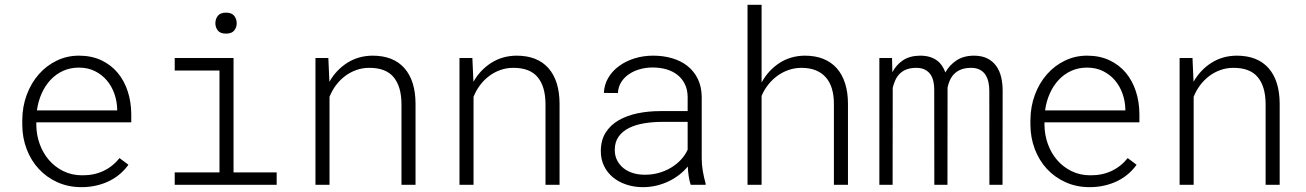

<svg xmlns="http://www.w3.org/2000/svg" viewBox="-20 -770 5441 800"><path d="M319.8 9.8Q264.6 9.8 219.2 -10.7Q173.8 -31.2 141.4 -66.4Q108.9 -101.6 91.1 -148.7Q73.2 -195.8 72.8 -249V-270Q73.2 -326.7 91.6 -375.5Q109.9 -424.3 141.6 -460.4Q173.3 -496.6 216.3 -517.3Q259.3 -538.1 308.6 -538.1Q361.3 -538.1 401.9 -519Q442.4 -500 470 -467Q497.6 -434.1 512 -390.1Q526.4 -346.2 526.9 -295.9V-260.3H131.3V-249Q131.8 -207.5 145.5 -169.7Q159.2 -131.8 184.1 -103Q209 -74.2 244.1 -56.9Q279.3 -39.6 322.3 -39.6Q371.1 -39.1 410.6 -57.6Q450.2 -76.2 478 -111.3L515.1 -83.5Q500.5 -63 480.5 -45.7Q460.4 -28.3 435.8 -16.1Q411.1 -3.9 381.8 2.9Q352.5 9.8 319.8 9.8ZM308.6 -488.3Q272.9 -488.3 243.2 -474.9Q213.4 -461.4 190.9 -437.5Q168.5 -413.6 153.8 -381.1Q139.2 -348.6 133.8 -310.1H468.3V-316.4Q467.3 -349.1 456.3 -380.1Q445.3 -411.1 425 -435.1Q404.8 -459 375.5 -473.6Q346.2 -488.3 308.6 -488.3Z M708 -528.3H953.1V-51.8H1132.8V0H708V-51.8H894.5V-476.1H708ZM877.4 -672.9Q877.4 -690.9 887.7 -704.1Q897.9 -717.3 921.9 -717.3Q945.3 -717.3 955.8 -704.1Q966.3 -690.9 966.3 -672.9Q966.3 -655.8 955.8 -642.8Q945.3 -629.9 921.9 -629.9Q897.9 -629.9 887.7 -642.8Q877.4 -655.8 877.4 -672.9Z M1348.1 -528.3 1352.5 -429.2Q1380.4 -478.5 1426.8 -508.1Q1473.1 -537.6 1532.2 -538.1Q1619.1 -538.1 1665 -486.1Q1710.9 -434.1 1711.4 -338.4V0H1652.8V-337.4Q1652.3 -410.2 1619.6 -449Q1586.9 -487.8 1518.1 -487.3Q1489.7 -487.3 1464.1 -478Q1438.5 -468.8 1417.2 -452.6Q1396 -436.5 1379.6 -414.6Q1363.3 -392.6 1353 -366.7V0H1294.4V-528.3Z M1948.2 -528.3 1952.6 -429.2Q1980.5 -478.5 2026.9 -508.1Q2073.2 -537.6 2132.3 -538.1Q2219.2 -538.1 2265.1 -486.1Q2311 -434.1 2311.5 -338.4V0H2252.9V-337.4Q2252.4 -410.2 2219.7 -449Q2187 -487.8 2118.2 -487.3Q2089.8 -487.3 2064.2 -478Q2038.6 -468.8 2017.3 -452.6Q1996.1 -436.5 1979.7 -414.6Q1963.4 -392.6 1953.1 -366.7V0H1894.5V-528.3Z M2857.9 0Q2852.5 -16.1 2849.6 -35.9Q2846.7 -55.7 2845.7 -76.2Q2830.6 -57.6 2810.5 -42Q2790.5 -26.4 2766.8 -14.9Q2743.2 -3.4 2715.8 3.2Q2688.5 9.8 2658.7 9.8Q2621.6 9.8 2589.6 -1Q2557.6 -11.7 2533.9 -31.2Q2510.3 -50.8 2496.8 -78.4Q2483.4 -106 2483.4 -140.1Q2483.4 -185.5 2503.4 -217.3Q2523.4 -249 2557.6 -268.8Q2591.8 -288.6 2636.7 -297.9Q2681.6 -307.1 2731 -307.1H2845.2V-367.2Q2844.7 -397 2833.5 -419.7Q2822.3 -442.4 2803 -457.8Q2783.7 -473.1 2757.1 -481Q2730.5 -488.8 2699.2 -488.8Q2670.9 -488.8 2645.3 -481.4Q2619.6 -474.1 2599.9 -460.4Q2580.1 -446.8 2567.9 -427Q2555.7 -407.2 2554.7 -382.3L2496.1 -382.8Q2497.6 -416.5 2513.9 -444.8Q2530.3 -473.1 2558.1 -493.9Q2585.9 -514.6 2622.8 -526.4Q2659.7 -538.1 2701.7 -538.1Q2743.7 -538.1 2780.5 -527.3Q2817.4 -516.6 2844.5 -495.1Q2871.6 -473.6 2887.5 -441.4Q2903.3 -409.2 2903.8 -366.2V-110.4Q2903.8 -84 2908.4 -57.1Q2913.1 -30.3 2919.9 -5.9L2920.4 0ZM2665 -42Q2695.8 -41.5 2723.9 -49.3Q2752 -57.1 2775.4 -71Q2798.8 -85 2816.9 -104.2Q2835 -123.5 2845.2 -146.5V-262.2H2738.8Q2700.2 -262.2 2664.6 -256.3Q2628.9 -250.5 2601.6 -237.1Q2574.2 -223.6 2557.9 -201.2Q2541.5 -178.7 2541.5 -145Q2541.5 -121.1 2551.3 -102.1Q2561 -83 2577.6 -69.6Q2594.2 -56.2 2616.7 -49.1Q2639.2 -42 2665 -42Z M3153.3 -426.3Q3181.2 -477.1 3227.5 -507.3Q3273.9 -537.6 3333.5 -538.1Q3377 -538.1 3410.4 -524.7Q3443.8 -511.2 3466.6 -485.6Q3489.3 -460 3501.2 -422.6Q3513.2 -385.3 3513.2 -337.4V0H3454.6V-337.4Q3454.6 -372.6 3446.3 -400.4Q3438 -428.2 3421.1 -447.5Q3404.3 -466.8 3378.9 -477.1Q3353.5 -487.3 3319.3 -487.3Q3291.5 -487.3 3266.1 -478.5Q3240.7 -469.7 3219.2 -454.1Q3197.8 -438.5 3180.9 -417.2Q3164.1 -396 3153.3 -370.6V0H3094.7V-750H3153.3Z M3696.8 -528.3 3698.2 -469.2Q3714.4 -500 3742.4 -518.8Q3770.5 -537.6 3813.5 -538.1Q3835.9 -538.1 3853.3 -533Q3870.6 -527.8 3883.3 -518.6Q3896 -509.3 3904.8 -496.3Q3913.6 -483.4 3918.9 -468.3Q3935.5 -498 3964.6 -517.8Q3993.7 -537.6 4037.1 -538.1Q4071.3 -538.1 4094.2 -526.4Q4117.2 -514.6 4131.3 -494.6Q4145.5 -474.6 4151.6 -448.2Q4157.7 -421.9 4157.7 -392.6L4157.2 0H4102.5L4102.1 -392.6Q4102.1 -409.7 4098.6 -426.8Q4095.2 -443.8 4086.7 -457.5Q4078.1 -471.2 4062.7 -479.5Q4047.4 -487.8 4023.4 -487.3Q3999 -486.8 3982.2 -479.5Q3965.3 -472.2 3954.3 -460.4Q3943.4 -448.7 3937.3 -434.3Q3931.2 -419.9 3928.2 -405.3L3927.7 0H3873L3872.6 -397.9Q3872.6 -414.6 3869.1 -430.7Q3865.7 -446.8 3857.2 -459.5Q3848.6 -472.2 3833.5 -480Q3818.4 -487.8 3794.9 -487.3Q3771.5 -486.8 3755.1 -480Q3738.8 -473.1 3727.8 -461.7Q3716.8 -450.2 3710.2 -435.3Q3703.6 -420.4 3699.7 -404.3L3699.2 0H3644V-528.3Z M4520.5 9.8Q4465.3 9.8 4419.9 -10.7Q4374.5 -31.2 4342 -66.4Q4309.6 -101.6 4291.7 -148.7Q4273.9 -195.8 4273.4 -249V-270Q4273.9 -326.7 4292.2 -375.5Q4310.5 -424.3 4342.3 -460.4Q4374 -496.6 4417 -517.3Q4460 -538.1 4509.3 -538.1Q4562 -538.1 4602.5 -519Q4643.1 -500 4670.7 -467Q4698.2 -434.1 4712.6 -390.1Q4727.1 -346.2 4727.5 -295.9V-260.3H4332V-249Q4332.5 -207.5 4346.2 -169.7Q4359.9 -131.8 4384.8 -103Q4409.7 -74.2 4444.8 -56.9Q4480 -39.6 4522.9 -39.6Q4571.8 -39.1 4611.3 -57.6Q4650.9 -76.2 4678.7 -111.3L4715.8 -83.5Q4701.2 -63 4681.2 -45.7Q4661.1 -28.3 4636.5 -16.1Q4611.8 -3.9 4582.5 2.9Q4553.2 9.8 4520.5 9.8ZM4509.3 -488.3Q4473.6 -488.3 4443.8 -474.9Q4414.1 -461.4 4391.6 -437.5Q4369.1 -413.6 4354.5 -381.1Q4339.8 -348.6 4334.5 -310.1H4668.9V-316.4Q4668 -349.1 4657 -380.1Q4646 -411.1 4625.7 -435.1Q4605.5 -459 4576.2 -473.6Q4546.9 -488.3 4509.3 -488.3Z M4948.7 -528.3 4953.1 -429.2Q4981 -478.5 5027.3 -508.1Q5073.7 -537.6 5132.8 -538.1Q5219.7 -538.1 5265.6 -486.1Q5311.5 -434.1 5312 -338.4V0H5253.4V-337.4Q5252.9 -410.2 5220.2 -449Q5187.5 -487.8 5118.7 -487.3Q5090.3 -487.3 5064.7 -478Q5039.1 -468.8 5017.8 -452.6Q4996.6 -436.5 4980.2 -414.6Q4963.9 -392.6 4953.6 -366.7V0H4895V-528.3Z"/></svg>

Font: TypoPRO Roboto Mono
Style: Regular
Weight: 300
Designer: Google
Version: Version 2.000986; 2015; ttfautohint (v1.3)